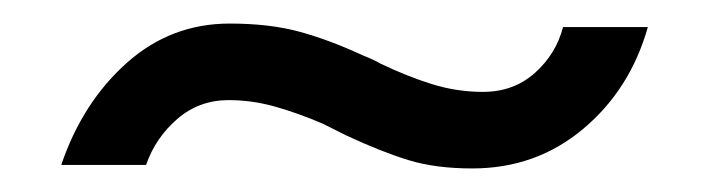

<svg xmlns="http://www.w3.org/2000/svg" viewBox="-20 -416 600 163"><path d="M175 -396Q209 -396 234.5 -389Q260 -382 288 -369Q298 -365 303 -362Q326 -351 347 -344.5Q368 -338 390 -338Q416 -338 434 -354Q452 -370 458 -393H530Q515 -340 475 -306.5Q435 -273 381 -273Q350 -273 327 -280Q304 -287 274 -301L262 -307Q258 -309 254 -311Q233 -320 213.5 -325.5Q194 -331 174 -331Q149 -331 130.5 -315Q112 -299 104 -276H32Q50 -329 87.5 -362.5Q125 -396 175 -396Z"/></svg>

Font: Fixel Italic Variable Display Thin
Style: Italic
Weight: 100
Italic angle: -10°
Designer: AlfaBravo + MacPaw
Foundry: Kyrylo Tkachov, Marchela Mozhyna, Serhii Makarenko, Maria Weinstein, Zakhar Kryvoshyya
Version: Version 1.210;Glyphs 3.2 (3217)